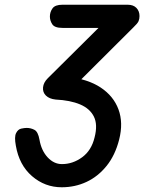

<svg xmlns="http://www.w3.org/2000/svg" viewBox="-20 -792 610 812"><path d="M241 0Q170 0 115.5 -47Q61 -94 47 -176Q40 -213 48 -229Q56 -245 69.5 -248Q83 -251 93 -251Q110 -251 125.5 -243Q141 -235 147 -201Q155 -155 181.5 -126.5Q208 -98 242 -98Q288 -98 327.5 -127Q367 -156 380 -211Q394 -265 377 -299Q360 -333 318.5 -350.5Q277 -368 215 -371Q188 -374 174 -388Q160 -402 162 -422.5Q164 -443 182 -461L447 -724L465 -674H244Q211 -674 201 -689.5Q191 -705 191 -722Q191 -741 202 -756.5Q213 -772 244 -772H520Q544 -772 557 -758.5Q570 -745 570 -724Q570 -712 566 -702.5Q562 -693 544 -676L267 -400L266 -467Q351 -458 405.5 -422Q460 -386 481 -329.5Q502 -273 484 -202Q467 -135 430.5 -90Q394 -45 345.5 -22.5Q297 0 241 0Z"/></svg>

Font: Edu TAS Beginner SemiBold
Style: Regular
Weight: 600
Version: Version 1.003